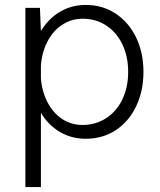

<svg xmlns="http://www.w3.org/2000/svg" viewBox="-20 -551 649 779"><path d="M83 -519H142L146 -424V208H83ZM104 -259Q104 -338 132.5 -399.5Q161 -461 212 -496Q263 -531 328 -531Q396 -531 449 -496Q502 -461 532 -399.5Q562 -338 562 -259Q562 -181 532 -119Q502 -57 449 -22.5Q396 12 328 12Q263 12 212 -22.5Q161 -57 132.5 -119Q104 -181 104 -259ZM500 -259Q500 -322 476.5 -371Q453 -420 411 -447.5Q369 -475 316 -475Q267 -475 228 -447.5Q189 -420 167 -371Q145 -322 145 -259Q145 -197 167 -148Q189 -99 227.5 -71.5Q266 -44 315 -44Q368 -44 410.5 -71.5Q453 -99 476.5 -148Q500 -197 500 -259Z"/></svg>

Font: 寒蝉端黑体 Light
Style: Regular
Weight: 300
Designer: ChillDuanSans {Warren2060}; 
Source Han Sans {Ryoko NISHIZUKA 西塚涼子 (kana, bopomofo & ideographs); Paul D. Hunt (Latin, G
Foundry: ChillType&Adobe
Version: Version 1.300;Glyphs 3.3 (3306)